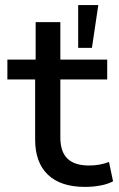

<svg xmlns="http://www.w3.org/2000/svg" viewBox="-20 -725 466 754"><path d="M314 9Q218 9 168 -39Q118 -87 118 -177V-413H9V-491H120V-638H217V-491H401V-413H217V-185Q217 -129 245 -102Q273 -75 330 -75Q351 -75 370.5 -78.5Q390 -82 408 -89L424 -13Q404 -2 374.5 3.5Q345 9 314 9ZM287 -537V-705H366L341 -537Z"/></svg>

Font: Nunito Sans 10pt SemiExpanded Medium
Style: Regular
Weight: 500
Width: 6
Designer: Vernon Adams
Foundry: Vernon Adams
Version: Version 3.101;gftools[0.9.27]